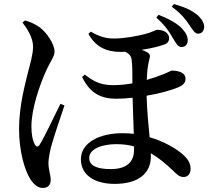

<svg xmlns="http://www.w3.org/2000/svg" viewBox="-20 -863 1040 947"><path d="M751 -776C795 -738 814 -707 831 -678C847 -651 857 -632 874 -631C891 -631 905 -640 906 -663C906 -682 899 -699 878 -722C853 -748 812 -771 762 -790ZM91 -752C113 -723 143 -677 143 -634C143 -593 129 -550 119 -510C105 -451 74 -343 74 -228C74 -115 102 -22 131 23C153 55 173 64 192 64C218 64 230 47 230 24C230 -1 219 -25 219 -60C219 -78 224 -106 232 -139C245 -186 278 -285 298 -343L278 -351C252 -299 196 -180 176 -150C167 -136 158 -138 151 -152C141 -170 135 -199 135 -240C135 -330 178 -445 200 -497C226 -559 249 -582 249 -608C249 -647 209 -704 175 -729C150 -746 127 -756 103 -762ZM641 -123C641 -63 603 -29 527 -29C457 -29 420 -46 420 -84C420 -131 489 -152 553 -152C583 -152 612 -149 641 -141ZM416 -696C453 -629 508 -607 575 -607C582 -607 589 -607 597 -608C612 -601 626 -590 629 -571C633 -546 633 -496 633 -452C606 -447 575 -443 537 -443C472 -443 438 -465 398 -495L385 -483C426 -399 482 -376 555 -376C582 -376 607 -378 634 -381C635 -331 638 -266 640 -203C622 -205 603 -206 584 -206C468 -206 379 -158 379 -78C379 5 453 44 546 44C663 44 724 -9 724 -90V-107C760 -86 797 -57 836 -19C851 -4 865 10 885 10C908 10 920 -7 920 -30C920 -60 905 -82 875 -107C842 -134 787 -166 718 -186C712 -247 705 -319 703 -391C757 -400 815 -414 858 -432C887 -444 895 -457 895 -475C895 -512 842 -515 828 -515C823 -515 812 -507 786 -497C764 -488 735 -478 704 -469C705 -507 709 -542 716 -568C722 -587 721 -597 706 -605C698 -610 689 -614 678 -617C723 -624 766 -634 792 -644C806 -649 814 -659 814 -675C814 -701 787 -716 756 -716C747 -716 733 -705 695 -695C655 -685 595 -673 540 -673C500 -673 465 -685 428 -707ZM827 -830C874 -796 896 -767 913 -741C930 -717 940 -698 956 -697C975 -697 986 -710 987 -729C988 -746 978 -767 955 -788C928 -811 892 -828 838 -843Z"/></svg>

Font: Source Han Serif CN SemiBold
Style: Regular
Weight: 600
Designer: Ryoko NISHIZUKA 西塚涼子 (kana & ideographs); Frank Grießhammer (Latin, Greek & Cyrillic); Wenlong ZHANG 张文龙 (bopomofo); San
Foundry: Adobe Systems Incorporated
Version: Version 1.000;PS 1;hotconv 16.6.53;makeotf.lib2.5.65590